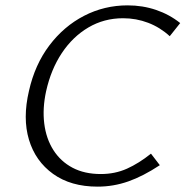

<svg xmlns="http://www.w3.org/2000/svg" viewBox="-20 -687 692 716"><path d="M344 9Q244 9 178 -38.5Q112 -86 88 -166Q64 -246 88 -348Q110 -446 164 -517.5Q218 -589 293.5 -628Q369 -667 456 -667Q512 -667 562 -650Q612 -633 652 -601L613 -552Q577 -585 532.5 -602Q488 -619 439 -619Q368 -619 309.5 -584.5Q251 -550 210.5 -489Q170 -428 152 -347Q138 -283 145 -226.5Q152 -170 179 -127.5Q206 -85 250.5 -61.5Q295 -38 356 -38Q409 -38 453.5 -58Q498 -78 543 -114L576 -71Q514 -30 458.5 -10.5Q403 9 344 9Z"/></svg>

Font: Ysabeau Office Light
Style: Italic
Weight: 300
Italic angle: -12°
Designer: Christian Thalmann (Catharsis Fonts)
Version: Version 2.001;gftools[0.9.30]; featfreeze: tnum,lnum,ss02